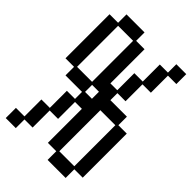

<svg xmlns="http://www.w3.org/2000/svg" viewBox="-243 -873 986 986"><g transform="rotate(45 250.0 -379.5)"><path d="M2 -46H64V-169H125V-293H184V-344H64V-406H2V-726H64V-787H195V-726H256V-478H306V-602H367V-726H426V-787H498V-715H437V-591H376V-468H317V-417H437V-355H498V-35H437V28H306V-35H245V-282H195V-159H134V-35H75V28H2ZM184 -417V-715H75V-417ZM245 -355V-406H195V-355ZM426 -46V-344H317V-46Z"/></g></svg>

Font: DotGothic16
Style: Regular
Weight: 400
Designer: Fontworks Inc.
Foundry: Fontworks Inc.
Version: Version 1.100